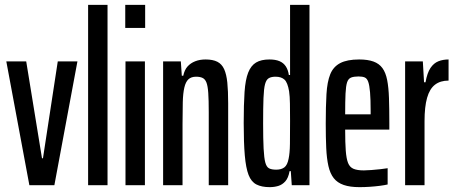

<svg xmlns="http://www.w3.org/2000/svg" viewBox="-20 -763 1875 791"><path d="M101 0 6 -510H88L153 -111H157L218 -510H299L204 0Z M343 0V-743H423V0Z M496 -648V-743H578V-648ZM497 0V-510H577V0Z M652 0V-510H725L729 -451H735Q740 -475 752.5 -489Q765 -503 784 -510.5Q803 -518 827 -518Q857 -518 875.5 -508.5Q894 -499 903.5 -478Q913 -457 916.5 -423Q920 -389 920 -337V0H840V-301Q840 -351 838 -380Q836 -409 830.5 -423Q825 -437 814.5 -442Q804 -447 788 -447Q768 -447 756.5 -436.5Q745 -426 739.5 -402.5Q734 -379 733 -342Q732 -305 732 -252V0Z M1091 8Q1058 8 1036.5 -3Q1015 -14 1004 -42.5Q993 -71 988.5 -123Q984 -175 984 -256Q984 -333 987.5 -384Q991 -435 1002.5 -464Q1014 -493 1035 -505.5Q1056 -518 1090 -518Q1115 -518 1131.5 -511Q1148 -504 1157.5 -489.5Q1167 -475 1170 -454H1175V-743H1255V0H1182L1178 -58H1173Q1168 -30 1155.5 -16Q1143 -2 1126.5 3Q1110 8 1091 8ZM1118 -64Q1139 -64 1151.5 -73.5Q1164 -83 1169 -109Q1174 -132 1174.5 -170Q1175 -208 1175 -265Q1175 -305 1174.5 -336Q1174 -367 1171 -387Q1165 -423 1152 -435Q1139 -447 1115 -447Q1098 -447 1087.5 -441Q1077 -435 1072 -416.5Q1067 -398 1065.5 -359Q1064 -320 1064 -255Q1064 -190 1066 -151Q1068 -112 1073 -93.5Q1078 -75 1088.5 -69.5Q1099 -64 1118 -64Z M1461 8Q1422 8 1396 -1Q1370 -10 1355 -29Q1340 -48 1333 -79Q1326 -110 1324 -153Q1322 -196 1322 -254Q1322 -325 1325 -375.5Q1328 -426 1340.5 -457Q1353 -488 1381.5 -503Q1410 -518 1460 -518Q1495 -518 1518.5 -509.5Q1542 -501 1555.5 -482.5Q1569 -464 1575 -433.5Q1581 -403 1582.5 -359Q1584 -315 1584 -255V-229H1402Q1402 -175 1404.5 -142Q1407 -109 1414 -91.5Q1421 -74 1436.5 -67.5Q1452 -61 1479 -61Q1491 -61 1510 -62.5Q1529 -64 1547.5 -66Q1566 -68 1577 -70V-3Q1564 0 1545 2.5Q1526 5 1504 6.5Q1482 8 1461 8ZM1507 -272V-305Q1507 -354 1504.5 -383Q1502 -412 1497 -426Q1492 -440 1482.5 -444Q1473 -448 1457 -448Q1438 -448 1426.5 -443.5Q1415 -439 1410 -424Q1405 -409 1403.5 -377.5Q1402 -346 1402 -292H1527Z M1649 0V-510H1722L1727 -424H1733Q1740 -463 1753.5 -483Q1767 -503 1786 -510.5Q1805 -518 1828 -518V-431Q1794 -431 1772 -414Q1750 -397 1739.5 -360Q1729 -323 1729 -264V0Z"/></svg>

Font: Saira UltraCondensed SemiBold
Style: Regular
Weight: 600
Width: 1
Designer: Hector Gatti with collaboration of the Omnibus-Type team
Foundry: Omnibus-Type
Version: Version 1.101